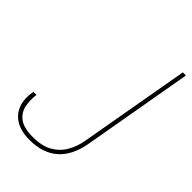

<svg xmlns="http://www.w3.org/2000/svg" viewBox="-215 -782 875 875"><g transform="rotate(45 223.0 -344.0)"><path d="M150 12Q95 12 60 -9Q25 -30 11.5 -67.5Q-2 -105 7 -156H27Q22 -118 29 -84Q36 -50 64.5 -29Q93 -8 152 -8Q209 -8 246 -29Q283 -50 304 -86.5Q325 -123 332 -166L426 -700H446L352 -164Q336 -76 285 -32Q234 12 150 12Z"/></g></svg>

Font: DM Sans 16pt Thin
Style: Italic
Weight: 250
Italic angle: -10°
Version: Version 4.004;gftools[0.9.30]